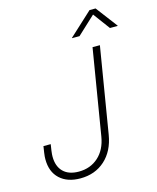

<svg xmlns="http://www.w3.org/2000/svg" viewBox="-137 -1040 939 1145"><g transform="rotate(-15 332.5 -468.0)"><path d="M215.8 9.8Q135.7 9.8 89.1 -33.4Q42.5 -76.7 42.5 -154.3Q42.5 -161.1 43 -169.9Q43.5 -178.7 45.7 -193.4Q47.9 -208 51.8 -233.4H96.7Q92.8 -209 90.8 -194.8Q88.9 -180.7 88.4 -172.9Q87.9 -165 87.9 -158.7Q87.9 -98.6 121.3 -65.2Q154.8 -31.7 217.3 -31.7Q288.6 -31.7 337.6 -75.7Q386.7 -119.6 399.9 -198.2L487.3 -727.5H532.7L445.3 -198.2Q429.2 -100.6 367.9 -45.4Q306.6 9.8 215.8 9.8ZM429.2 -811H382.8L383.3 -813L527.3 -945.8H564.5L665 -813L664.6 -811H617.2L540.5 -914.6Z"/></g></svg>

Font: Inter 24pt ExtraLight
Style: Italic
Weight: 250
Italic angle: -9.3988°
Version: Version 4.001;git-66647c0bb